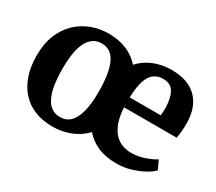

<svg xmlns="http://www.w3.org/2000/svg" viewBox="-110 -791 1154 1024"><g transform="rotate(30 467.0 -279.0)"><path d="M291 11Q228 11 179 -9Q130 -29 96.8 -66.8Q63.5 -104.5 46 -157.5Q28.5 -210.5 28.5 -276Q28.5 -349.5 51 -404.2Q73.5 -459 112.5 -495.8Q151.5 -532.5 200.8 -550.8Q250 -569 304 -569Q368 -569 416.5 -548.2Q465 -527.5 498 -489.5Q533 -528 582.5 -548.5Q632 -569 692 -569Q793 -569 846.5 -516.2Q900 -463.5 902.5 -368Q902.5 -335.5 900.5 -311.5Q898.5 -287.5 894.5 -269H570.5Q572.5 -224.5 583.2 -189Q594 -153.5 613.2 -128.5Q632.5 -103.5 660.2 -90.5Q688 -77.5 724 -77.5Q765 -77.5 806 -91.8Q847 -106 869.5 -121.5L894.5 -67.5Q878.5 -50.5 845.8 -32.2Q813 -14 771 -1.5Q729 11 684 11Q617.5 11 569 -10Q520.5 -31 488.5 -69Q469.5 -49 447 -34Q424.5 -19 399.2 -9Q374 1 346.8 6Q319.5 11 291 11ZM183 -286.5Q183 -231.5 189.5 -188.2Q196 -145 210 -115Q224 -85 246 -69Q268 -53 299.5 -53Q336.5 -53 361.2 -76.5Q386 -100 399 -148.5Q412 -197 412 -271.5Q412 -326.5 405.8 -369.5Q399.5 -412.5 386.2 -442.8Q373 -473 351.2 -489Q329.5 -505 298 -505Q261.5 -505 235.8 -481.5Q210 -458 196.5 -409.8Q183 -361.5 183 -286.5ZM570 -330H761.5Q762.5 -340.5 763 -352Q763.5 -363.5 763.5 -372.5Q763.5 -432 744 -468.5Q724.5 -505 676 -505Q646.5 -505 623.5 -490.2Q600.5 -475.5 586.5 -437.8Q572.5 -400 570 -330Z"/></g></svg>

Font: Merriweather 20pt
Style: Bold
Weight: 700
Version: Version 2.100